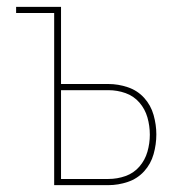

<svg xmlns="http://www.w3.org/2000/svg" viewBox="-20 -540 540 560"><path d="M138 0V-502H27V-520H158V-295H296Q325 -295 353 -285.5Q381 -276 400.5 -254.5Q420 -233 428 -204.5Q436 -176 436 -148Q436 -119 428 -90.5Q420 -62 400.5 -40.5Q381 -19 353 -9.5Q325 0 296 0ZM158 -18H296Q322 -18 346 -26.5Q370 -35 386.5 -54Q403 -73 410 -97.5Q417 -122 417 -147Q417 -173 410 -197.5Q403 -222 386.5 -241Q370 -260 346 -268.5Q322 -277 296 -277H158Z"/></svg>

Font: Iosevka SS18 Thin
Style: Regular
Weight: 100
Monospace: yes
Designer: Belleve Invis
Foundry: Belleve Invis
Version: Version 25.1.1; ttfautohint (v1.8.4)